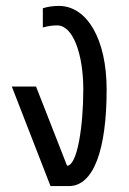

<svg xmlns="http://www.w3.org/2000/svg" viewBox="-20 -621 436 650"><path d="M151 9H213C297 9 341 -114 341 -318C341 -488 275 -601 179 -601C160 -601 140 -598 125 -593V-528C143 -533 159 -535 174 -535C227 -535 262 -438 262 -318C262 -195 242 -60 207 -60L102 -328H20Z"/></svg>

Font: Vanilla Cream Book
Style: Regular
Weight: 400
Designer: Jeremy Tribby, Jinavaṁso
Foundry: Tribby Type
Version: Version 1.422;Glyphs 3.1.2 (3151)